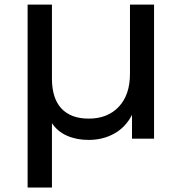

<svg xmlns="http://www.w3.org/2000/svg" viewBox="-20 -608 797 842"><path d="M655.6 0H558.9V-104.4Q531.1 -50 481.1 -22.2Q431.1 5.6 368.9 5.6Q315.6 5.6 273.9 -12.8Q232.2 -31.1 207.8 -67.8V214.4H101.1V-587.8H207.8V-263.3Q207.8 -176.7 249.4 -132.2Q291.1 -87.8 368.9 -87.8Q452.2 -87.8 501.1 -140Q550 -192.2 550 -284.4V-587.8H655.6Z"/></svg>

Font: Paperlogy 5 Medium
Style: Regular
Weight: 500
Designer: redesigned by Lee Juim, glyphs from Gmarket Sans & Montserrat
Foundry: PT&
Version: Version 1.001